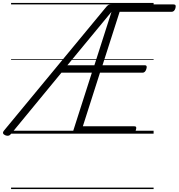

<svg xmlns="http://www.w3.org/2000/svg" viewBox="-75 -905 1209 1300"><path d="M819 0H445Q430 0 424 -5.5Q418 -11 422 -23L547 -413H341L1 0Q-7 11 -17 13.5Q-27 16 -39 11Q-51 6 -54 -2Q-57 -10 -47 -22L645 -859Q653 -868 660 -872Q667 -876 680 -875H1100Q1111 -875 1113.5 -869Q1116 -863 1113 -850Q1109 -837 1102.5 -831Q1096 -825 1086 -825H735L619 -463H908Q915 -463 917.5 -457Q920 -451 916 -438Q912 -425 905.5 -419Q899 -413 892 -413H602L486 -50H834Q845 -50 847 -44Q849 -38 845 -25Q842 -12 835.5 -6Q829 0 819 0ZM381 -463H564L680 -825ZM0 365H965V375H0ZM0 -20H965V0H0ZM0 -505H965V-500H0ZM0 -885H965V-875H0Z"/></svg>

Font: Playwrite DK Uloopet Guides
Style: Regular
Weight: 400
Designer: Veronika Burian, José Scaglione
Foundry: TypeTogether
Version: Version 1.003